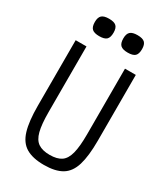

<svg xmlns="http://www.w3.org/2000/svg" viewBox="-249 -1139 1097 1261"><g transform="rotate(30 300.0 -509.0)"><path d="M300 14Q215 14 164.5 -16Q114 -46 93 -115.5Q72 -185 72 -302V-800H154V-302Q154 -210 167.5 -157.5Q181 -105 213 -83.5Q245 -62 300 -62Q356 -62 387.5 -83.5Q419 -105 432.5 -157.5Q446 -210 446 -302V-800H528V-302Q528 -185 507 -115.5Q486 -46 436 -16Q386 14 300 14ZM408 -900Q370 -900 353.5 -915Q337 -930 337 -967Q337 -1002 353.5 -1017Q370 -1032 408 -1032Q447 -1032 463 -1017Q479 -1002 479 -967Q479 -930 463 -915Q447 -900 408 -900ZM192 -900Q154 -900 137.5 -915Q121 -930 121 -967Q121 -1002 137.5 -1017Q154 -1032 192 -1032Q231 -1032 247 -1017Q263 -1002 263 -967Q263 -930 247 -915Q231 -900 192 -900Z"/></g></svg>

Font: Victor Mono Thin Medium
Style: Regular
Weight: 500
Monospace: yes
Version: Version 1.561;gftools[0.9.30]